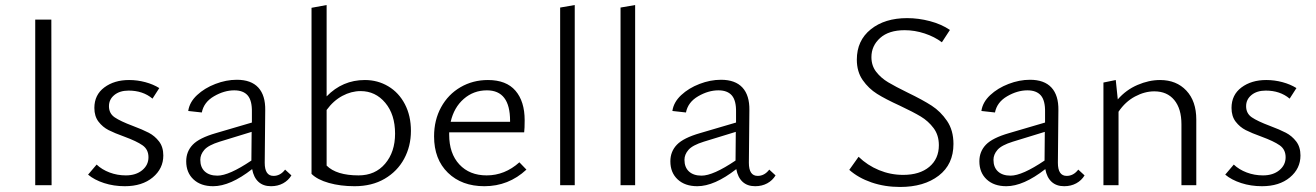

<svg xmlns="http://www.w3.org/2000/svg" viewBox="-20 -736 5230 763"><path d="M120 -658H184L185 0H120Z M330 -42 364 -82Q385 -62 415.5 -50.5Q446 -39 480 -39Q520 -39 545 -59.5Q570 -80 570 -111Q570 -142 546.5 -158.5Q523 -175 474 -193Q435 -207 411.5 -219Q388 -231 371.5 -252.5Q355 -274 355 -307Q355 -359 394.5 -388.5Q434 -418 493 -418Q526 -418 557.5 -409.5Q589 -401 613 -386L586 -344Q548 -376 491 -376Q456 -376 434.5 -358.5Q413 -341 413 -314Q413 -285 436 -269.5Q459 -254 507 -236Q547 -221 571 -208.5Q595 -196 612 -174Q629 -152 629 -118Q629 -66 587 -31Q545 4 476 4Q432 4 393.5 -8.5Q355 -21 330 -42Z M1138 -39Q1126 -19 1105 -7.5Q1084 4 1057 4Q1026 4 1007 -13.5Q988 -31 982 -64Q895 4 827 4Q778 4 749 -23Q720 -50 720 -95Q720 -134 746 -161Q772 -188 838 -207L981 -249V-290Q982 -336 964.5 -356.5Q947 -377 911 -377Q871 -377 830.5 -353.5Q790 -330 782 -289L728 -295Q733 -330 763 -358Q793 -386 836 -402.5Q879 -419 921 -419Q978 -419 1006.5 -388Q1035 -357 1034 -298L1032 -89Q1032 -37 1067 -37Q1094 -37 1113 -62ZM844 -38Q890 -38 979 -98L980 -212L853 -173Q808 -159 792 -140.5Q776 -122 776 -101Q776 -71 794 -54.5Q812 -38 844 -38Z M1613 -216Q1613 -155 1586 -105Q1559 -55 1508.5 -25.5Q1458 4 1389 4Q1333 4 1287 -9Q1241 -22 1218 -45V-705L1278 -716V-353Q1341 -418 1430 -418Q1481 -418 1523 -393Q1565 -368 1589 -322Q1613 -276 1613 -216ZM1550 -205Q1550 -281 1511 -327.5Q1472 -374 1413 -374Q1376 -374 1340.5 -355Q1305 -336 1278 -299V-78Q1317 -39 1405 -39Q1471 -39 1510.5 -85.5Q1550 -132 1550 -205Z M2072 -62Q2001 4 1905 4Q1815 4 1760 -49.5Q1705 -103 1705 -194Q1705 -259 1733 -310Q1761 -361 1810 -389.5Q1859 -418 1919 -418Q1992 -418 2028.5 -375.5Q2065 -333 2065 -258Q2065 -225 2063 -210H1765V-201Q1765 -126 1805.5 -82.5Q1846 -39 1914 -39Q1986 -39 2044 -91ZM1771 -252H2007V-256Q2007 -377 1915 -377Q1862 -377 1823 -343Q1784 -309 1771 -252Z M2206 -706 2264 -716V0H2206Z M2446 -706 2504 -716V0H2446Z M3062 -39Q3050 -19 3029 -7.5Q3008 4 2981 4Q2950 4 2931 -13.5Q2912 -31 2906 -64Q2819 4 2751 4Q2702 4 2673 -23Q2644 -50 2644 -95Q2644 -134 2670 -161Q2696 -188 2762 -207L2905 -249V-290Q2906 -336 2888.5 -356.5Q2871 -377 2835 -377Q2795 -377 2754.5 -353.5Q2714 -330 2706 -289L2652 -295Q2657 -330 2687 -358Q2717 -386 2760 -402.5Q2803 -419 2845 -419Q2902 -419 2930.5 -388Q2959 -357 2958 -298L2956 -89Q2956 -37 2991 -37Q3018 -37 3037 -62ZM2768 -38Q2814 -38 2903 -98L2904 -212L2777 -173Q2732 -159 2716 -140.5Q2700 -122 2700 -101Q2700 -71 2718 -54.5Q2736 -38 2768 -38Z M3556 -316Q3499 -342 3465.5 -363Q3432 -384 3408.5 -417.5Q3385 -451 3385 -499Q3385 -575 3440.5 -619.5Q3496 -664 3585 -664Q3630 -664 3675.5 -652Q3721 -640 3755 -617L3723 -568Q3694 -590 3654.5 -603Q3615 -616 3575 -616Q3512 -616 3477.5 -585Q3443 -554 3443 -509Q3443 -475 3462 -450.5Q3481 -426 3509.5 -409Q3538 -392 3587 -368Q3647 -339 3682.5 -316Q3718 -293 3743.5 -255.5Q3769 -218 3769 -164Q3769 -83 3710.5 -38Q3652 7 3557 7Q3496 7 3443.5 -11Q3391 -29 3355 -61L3392 -113Q3427 -79 3473 -60Q3519 -41 3569 -41Q3635 -41 3673 -73Q3711 -105 3711 -159Q3711 -199 3690 -227Q3669 -255 3639 -273Q3609 -291 3556 -316Z M4290 -39Q4278 -19 4257 -7.5Q4236 4 4209 4Q4178 4 4159 -13.5Q4140 -31 4134 -64Q4047 4 3979 4Q3930 4 3901 -23Q3872 -50 3872 -95Q3872 -134 3898 -161Q3924 -188 3990 -207L4133 -249V-290Q4134 -336 4116.5 -356.5Q4099 -377 4063 -377Q4023 -377 3982.5 -353.5Q3942 -330 3934 -289L3880 -295Q3885 -330 3915 -358Q3945 -386 3988 -402.5Q4031 -419 4073 -419Q4130 -419 4158.5 -388Q4187 -357 4186 -298L4184 -89Q4184 -37 4219 -37Q4246 -37 4265 -62ZM3996 -38Q4042 -38 4131 -98L4132 -212L4005 -173Q3960 -159 3944 -140.5Q3928 -122 3928 -101Q3928 -71 3946 -54.5Q3964 -38 3996 -38Z M4734 -261V0H4675V-242Q4675 -304 4646.5 -338.5Q4618 -373 4567 -373Q4529 -373 4490.5 -352.5Q4452 -332 4425 -292V0H4365V-408L4414 -418L4422 -341Q4455 -379 4500.5 -398.5Q4546 -418 4590 -418Q4655 -418 4694.5 -376Q4734 -334 4734 -261Z M4849 -42 4883 -82Q4904 -62 4934.5 -50.5Q4965 -39 4999 -39Q5039 -39 5064 -59.5Q5089 -80 5089 -111Q5089 -142 5065.5 -158.5Q5042 -175 4993 -193Q4954 -207 4930.5 -219Q4907 -231 4890.5 -252.5Q4874 -274 4874 -307Q4874 -359 4913.5 -388.5Q4953 -418 5012 -418Q5045 -418 5076.5 -409.5Q5108 -401 5132 -386L5105 -344Q5067 -376 5010 -376Q4975 -376 4953.5 -358.5Q4932 -341 4932 -314Q4932 -285 4955 -269.5Q4978 -254 5026 -236Q5066 -221 5090 -208.5Q5114 -196 5131 -174Q5148 -152 5148 -118Q5148 -66 5106 -31Q5064 4 4995 4Q4951 4 4912.5 -8.5Q4874 -21 4849 -42Z"/></svg>

Font: Isabella Sans
Style: Regular
Weight: 400
Designer: Original fonts by Christian Thalmann (Catharsis Fonts), Modifications by Cristiano Sobral
Version: Version 0.002;July 12, 2020;FontCreator 13.0.0.2655 64-bit; 